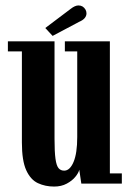

<svg xmlns="http://www.w3.org/2000/svg" viewBox="-20 -675 478 706"><path d="M179 11Q146.5 11 119.5 -1.5Q92.5 -14 76.5 -49Q60.5 -84 60.5 -151V-486H9V-523H180.5V-164.5Q180.5 -116.5 184 -91.2Q187.5 -66 195.2 -56.8Q203 -47.5 216 -47.5Q237 -47.5 250.5 -79.5Q264 -111.5 264 -171V-486H218.5V-523H384V-37.5H428V0H279L271.5 -51Q269 -39.5 257.2 -25Q245.5 -10.5 225.5 0.2Q205.5 11 179 11ZM173.5 -543 146.5 -572 240 -642.5Q256 -655 268.5 -655Q285.5 -655 294.5 -639.5Q298 -633 298 -626Q298 -606 270.5 -594.5Z"/></svg>

Font: Imbue 10pt
Style: Bold
Weight: 700
Designer: Tyler Finck
Foundry: Etcetera Type Company
Version: Version 1.102; ttfautohint (v1.8.3)